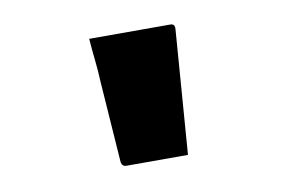

<svg xmlns="http://www.w3.org/2000/svg" viewBox="-46 -823 692 463"><g transform="rotate(-10 300.0 -591.5)"><path d="M381 -433H230Q220 -433 218 -444L204 -643Q203 -669 200 -696Q197 -723 195 -750H394Q405 -750 404 -737Z"/></g></svg>

Font: Recursive Mn Lnr St Blk
Style: Regular
Weight: 900
Monospace: yes
Version: Version 1.079;hotconv 1.0.112;makeotfexe 2.5.65598; ttfautoh